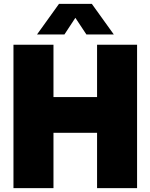

<svg xmlns="http://www.w3.org/2000/svg" viewBox="-20 -971 776 991"><path d="M49.5 0V-740H256V-470H481V-740H687.5V0H481V-285.5H256V0ZM171 -793 284.5 -951H454L567.5 -793H426L369 -879L312.5 -793Z"/></svg>

Font: Encode Sans Semi Condensed Black
Style: Regular
Weight: 900
Width: 4
Designer: Multiple Designers
Foundry: Impallari Type
Version: Version 3.000; ttfautohint (v1.8.3) -l 8 -r 50 -G 200 -x 14 